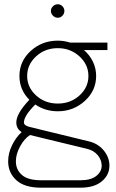

<svg xmlns="http://www.w3.org/2000/svg" viewBox="-20 -663 540 897"><path d="M227.5 -589.6Q217.8 -599.1 217.8 -611.8Q217.8 -624.5 227.5 -633.8Q237.3 -643.1 250 -643.1Q262.7 -643.1 271.7 -633.8Q280.8 -624.5 280.8 -611.8Q280.8 -599.1 271.7 -589.6Q262.7 -580.1 250 -580.1Q237.3 -580.1 227.5 -589.6ZM120.1 -32.2Q93.3 -14.6 73.7 21.2Q54.2 57.1 54.2 90.8Q54.2 129.9 82.5 154.5Q110.8 179.2 172.9 179.2H355Q404.8 179.2 429.9 158.9Q455.1 138.7 455.1 110.8Q455.1 85 437 62.5Q418.9 40 386.2 32.2ZM91.8 -90.8Q91.8 -76.2 119.1 -69.8L394 -2.9Q438 7.3 464.6 39.8Q491.2 72.3 491.2 110.8Q491.2 154.3 455.8 184.1Q420.4 213.9 355 213.9H172.9Q94.2 213.9 56.2 178.7Q18.1 143.6 18.1 90.8Q18.1 53.2 35.9 16.4Q53.7 -20.5 81.1 -45.9Q56.2 -61.5 56.2 -90.8Q56.2 -132.8 117.2 -196.8Q70.8 -243.2 70.8 -308.1Q70.8 -377 123.5 -425Q176.3 -473.1 250 -473.1Q279.3 -473.1 308.1 -463.9H481.9V-429.2H372.1Q398.9 -406.2 414.1 -374.8Q429.2 -343.3 429.2 -308.1Q429.2 -239.7 376.2 -191.4Q323.2 -143.1 250 -143.1Q190.9 -143.1 145 -174.8Q91.8 -121.6 91.8 -90.8ZM250 -438Q190.4 -438 148.7 -399.7Q106.9 -361.3 106.9 -308.1Q106.9 -254.9 148.7 -217Q190.4 -179.2 250 -179.2Q309.6 -179.2 351.3 -217Q393.1 -254.9 393.1 -308.1Q393.1 -361.3 351.1 -399.7Q309.1 -438 250 -438Z"/></svg>

Font: Rawengulk
Style: Regular
Weight: 400
Version: Version 0.92